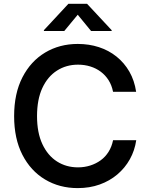

<svg xmlns="http://www.w3.org/2000/svg" viewBox="-20 -965 775 995"><path d="M382.8 9.8Q288.1 9.8 213.4 -34.9Q138.7 -79.6 95.9 -163.1Q53.2 -246.6 53.2 -363.3Q53.2 -480.5 96.2 -564.2Q139.2 -647.9 213.9 -692.6Q288.6 -737.3 382.8 -737.3Q441.4 -737.3 492.4 -720.7Q543.5 -704.1 583.7 -671.9Q624 -639.6 650.4 -593.8Q676.8 -547.9 685.5 -489.3H565.9Q559.1 -523.4 542.7 -549.3Q526.4 -575.2 502.2 -593.3Q478 -611.3 448 -620.6Q418 -629.9 384.3 -629.9Q323.2 -629.9 274.9 -598.9Q226.6 -567.9 199.2 -508.5Q171.9 -449.2 171.9 -363.3Q171.9 -277.3 199.7 -218Q227.5 -158.7 275.4 -128.2Q323.2 -97.7 384.3 -97.7Q417.5 -97.7 447.5 -107.2Q477.5 -116.7 502 -134.5Q526.4 -152.3 542.7 -178.5Q559.1 -204.6 565.9 -238.3H686Q678.2 -185.1 653.1 -139.9Q627.9 -94.7 588.1 -61Q548.3 -27.3 496.6 -8.8Q444.8 9.8 382.8 9.8ZM313 -804.2H207.5V-808.6L334.5 -945.3H431.2L558.6 -808.6V-804.2H452.1L382.8 -888.7Z"/></svg>

Font: Inter
Style: 540
Weight: 540
Designer: Rasmus Andersson
Foundry: rsms
Version: Version 4.001;git-66647c0bb